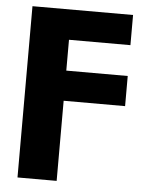

<svg xmlns="http://www.w3.org/2000/svg" viewBox="-53 -583 640 830"><g transform="rotate(5 267.0 -167.5)"><path d="M54.2 204.1V-539.1H490.7V-408.2H224.1V-274.4H490.7V-143.6H224.1V204.1Z"/></g></svg>

Font: Inter 18pt ExtraBold
Style: Regular
Weight: 800
Designer: Rasmus Andersson
Foundry: rsms
Version: Version 4.001;git-66647c0bb